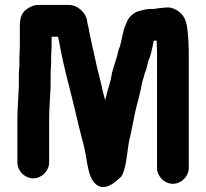

<svg xmlns="http://www.w3.org/2000/svg" viewBox="-20 -670 830 774"><path d="M259 -650H139C124 -651 108 -647 92 -636C67 -620 60 -599 60 -562V-487C60 -469 58 -452 58 -432C60 -408 56 -392 56 -365V-322C54 -277 50 -228 50 -183V-15C50 19 80 49 114 49C148 49 178 19 178 -15V-183C178 -229 182 -275 184 -320V-365C184 -392 187 -410 186 -435C186 -452 188 -470 188 -487V-522H214C214 -521 215 -518 215 -517C218 -502 222 -487 224 -471C231 -435 238 -405 247 -368C259 -319 272 -271 283 -224C287 -202 293 -185 297 -164L320 -74C332 -23 333 45 367 73C398 99 435 73 455 54C463 46 469 44 472 37C494 -8 491 -72 506 -125C513 -158 517 -180 524 -214C532 -251 539 -270 546 -303C550 -318 551 -335 556 -348C561 -362 562 -374 568 -386C572 -397 574 -409 577 -421C589 -449 593 -473 600 -506C604 -506 608 -506 611 -507C612 -500 612 -493 612 -486C613 -474 613 -462 613 -450V7C613 41 643 71 677 71C711 71 741 41 741 7V-450C741 -463 741 -476 740 -489C740 -503 739 -515 738 -525C736 -549 735 -567 728 -586C721 -612 689 -640 656 -640C647 -640 639 -639 632 -638C622 -638 611 -635 600 -634H588C577 -634 565 -632 553 -629C550 -628 548 -627 546 -627C518 -622 495 -598 488 -573C473 -544 472 -502 459 -471C455 -461 453 -443 448 -431C443 -417 440 -403 435 -389C429 -371 429 -354 423 -336C416 -312 410 -292 404 -266L398 -288C395 -298 393 -308 391 -318C383 -354 370 -399 363 -436C354 -476 344 -517 337 -558C336 -564 331 -580 331 -587C327 -618 293 -650 259 -650Z"/></svg>

Font: Electronic
Style: SuThk
Weight: 900
Version: Version 1.011